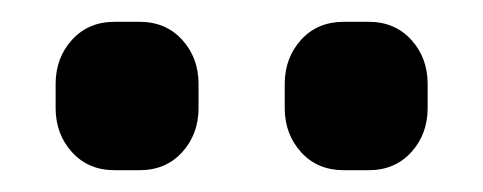

<svg xmlns="http://www.w3.org/2000/svg" viewBox="-20 -703 443 176"><path d="M31 -604V-626Q31 -650 46 -666.5Q61 -683 85 -683H108Q132 -683 147 -666.5Q162 -650 162 -626V-604Q162 -580 147 -563.5Q132 -547 108 -547H85Q61 -547 46 -563.5Q31 -580 31 -604ZM241 -604V-626Q241 -650 256 -666.5Q271 -683 295 -683H318Q342 -683 357 -666.5Q372 -650 372 -626V-604Q372 -580 357 -563.5Q342 -547 318 -547H295Q271 -547 256 -563.5Q241 -580 241 -604Z"/></svg>

Font: Mitr Medium
Style: Regular
Weight: 500
Designer: Thanarat Vachiruckul
Foundry: Cadson Demak
Version: Version 1.003